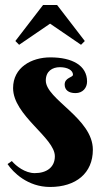

<svg xmlns="http://www.w3.org/2000/svg" viewBox="-20 -735 419 763"><path d="M218 -468C248 -468 270 -456 270 -438C270 -427 237 -427 237 -399C237 -378 252 -365 280 -365C309 -365 326 -386 326 -411C326 -475 267 -507 180 -507C105 -507 32 -467 32 -385C32 -276 198 -188 198 -114C198 -70 165 -47 118 -47C80 -47 44 -75 27 -95L10 -83C32 -50 90 8 179 8C282 8 349 -47 349 -140C349 -265 162 -340 162 -415C162 -452 188 -468 218 -468ZM151 -715 41 -572 56 -557 179 -641 302 -557 317 -572 207 -715Z"/></svg>

Font: Berkshire Swash
Style: Regular
Weight: 700
Designer: Astigmatic (AOETI)
Foundry: Astigmatic (AOETI)
Version: Version 1.000